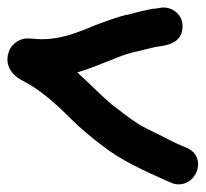

<svg xmlns="http://www.w3.org/2000/svg" viewBox="-20 -476 546 509"><path d="M3 -338C-12 -292 28 -268 40 -262C86 -239 128 -201 167 -162C195 -134 222 -112 251 -90C302 -50 365 -22 421 3C427 6 434 8 440 11C500 26 534 -61 473 -85L461 -90C453 -93 443 -98 429 -105C402 -120 372 -132 349 -146C325 -161 301 -180 275 -200C249 -222 218 -254 185 -284C219 -294 254 -309 282 -320C300 -327 323 -336 340 -339C348 -340 379 -349 395 -352C430 -356 464 -365 464 -407C464 -437 438 -458 409 -456C402 -455 388 -452 387 -453C378 -452 336 -442 327 -439C308 -436 289 -429 276 -425C258 -419 228 -408 208 -399C172 -385 136 -372 90 -372C78 -372 68 -374 51 -374H48C28 -372 9 -357 3 -338Z"/></svg>

Font: Stray Cat
Style: ExBlk
Weight: 1000
Version: Version 1.0